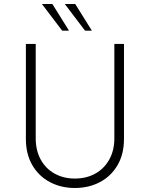

<svg xmlns="http://www.w3.org/2000/svg" viewBox="-20 -929 747 957"><path d="M353 -39Q410 -39 454.5 -63.5Q499 -88 524.5 -133.5Q550 -179 550 -240V-710H598V-237Q598 -161 566 -106Q534 -51 478.5 -21.5Q423 8 353 8Q284 8 228.5 -21.5Q173 -51 141 -106Q109 -161 109 -237V-710H158V-240Q158 -179 183 -133.5Q208 -88 252.5 -63.5Q297 -39 353 -39ZM241 -909 324 -776H290L189 -909ZM355 -909 438 -776H404L303 -909Z"/></svg>

Font: Josefin Sans Light
Style: Regular
Weight: 300
Designer: Santiago Orozco
Foundry: Typemade
Version: Version 2.000